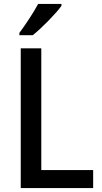

<svg xmlns="http://www.w3.org/2000/svg" viewBox="-20 -961 519 981"><path d="M294 -931V-941H175C151 -896 111 -836 79 -793V-781H147C193 -817 267 -893 294 -931ZM86 0H456V-92H191V-714H86Z"/></svg>

Font: Noto Sans Devanagari UI SemiCondensed Medium
Style: Regular
Weight: 500
Width: 4
Designer: Jelle Bosma - Monotype Design Team
Foundry: Monotype Imaging Inc.
Version: Version 2.004